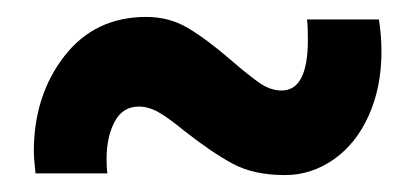

<svg xmlns="http://www.w3.org/2000/svg" viewBox="-20 -629 491 227"><path d="M197 -475Q180 -489 168 -496Q156 -503 144 -503Q125 -503 115.5 -485Q106 -467 106 -441Q106 -430 107 -424H22Q20 -442 20 -450Q20 -516 56 -562.5Q92 -609 153 -609Q180 -609 202 -596Q224 -583 253 -558Q275 -539 287.5 -530.5Q300 -522 313 -522Q344 -522 344 -582Q344 -598 343 -606H428Q431 -587 431 -568Q431 -526 416 -492.5Q401 -459 374.5 -440.5Q348 -422 317 -422Q280 -422 255 -435.5Q230 -449 197 -475Z"/></svg>

Font: Josefin Sans
Style: Bold
Weight: 700
Designer: Santiago Orozco
Foundry: Typemade
Version: Version 2.000